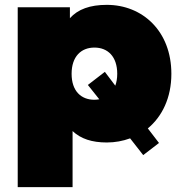

<svg xmlns="http://www.w3.org/2000/svg" viewBox="-20 -577 746 791"><path d="M420 10C454 10 486 4 516 -7L570 62L635 12L589 -48C648 -97 686 -174 686 -273C686 -449 567 -557 420 -557C351 -557 301 -539 268 -502V-547H53V194H279V-37C313 -5 359 10 420 10ZM369 -166C314 -166 275 -202 275 -273C275 -344 314 -381 369 -381C424 -381 463 -344 463 -273C463 -254 460 -238 455 -224L412 -281L342 -227L389 -168C382 -167 376 -166 369 -166Z"/></svg>

Font: Chess Sans Black
Style: Regular
Weight: 900
Designer: Wolf Bōese
Foundry: Wolf Bōese
Version: Version 7.223;Glyphs 3.3 (3306)